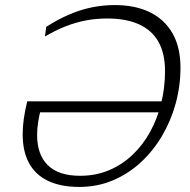

<svg xmlns="http://www.w3.org/2000/svg" viewBox="-20 -728 752 758"><path d="M87.5 -328H637L624.5 -284.5H119.5L142.5 -302Q134.5 -272 130.5 -245.2Q126.5 -218.5 126.5 -195Q126.5 -117.5 168.8 -75.8Q211 -34 296.5 -34Q358.5 -34 410.5 -56Q462.5 -78 503.5 -117Q544.5 -156 573 -208Q601.5 -260 616.5 -321Q631.5 -382 631.5 -447.5Q631.5 -517.5 605.2 -563.5Q579 -609.5 528.2 -632.2Q477.5 -655 403.5 -655Q360 -655 320 -647.5Q280 -640 240.2 -624.5Q200.5 -609 157.5 -584L162.5 -622Q208.5 -651.5 252.8 -670.5Q297 -689.5 341.8 -698.8Q386.5 -708 433 -708Q513.5 -708 571.5 -679.8Q629.5 -651.5 661 -596.5Q692.5 -541.5 692.5 -461Q692.5 -389 673.8 -320.2Q655 -251.5 620 -192Q585 -132.5 535.8 -87Q486.5 -41.5 425.2 -15.8Q364 10 293.5 10Q220 10 170 -13.8Q120 -37.5 94.8 -83.8Q69.5 -130 69.5 -198Q69.5 -227 74 -259.2Q78.5 -291.5 87.5 -328Z"/></svg>

Font: Newsreader 9pt Light
Style: Italic
Weight: 300
Italic angle: -17°
Designer: Hugues Gentile
Foundry: Production Type
Version: Version 1.003